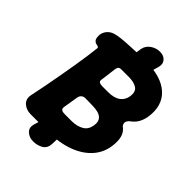

<svg xmlns="http://www.w3.org/2000/svg" viewBox="-253 -889 1112 1112"><g transform="rotate(45 302.5 -333.5)"><path d="M230 110Q199 110 178 90.5Q157 71 165 40L196 -63H323L320 40Q319 78 292.5 94Q266 110 233 110ZM278 -603 295 -711Q301 -741 327 -759Q353 -777 383 -777H386Q416 -777 432.5 -757.5Q449 -738 440 -707L410 -603ZM110 9Q74 9 50 -13Q26 -35 34 -72Q44 -117 53.5 -168Q63 -219 72.5 -271Q82 -323 90 -372Q98 -421 104 -463Q110 -505 113 -535Q113 -542 106.5 -544Q100 -546 91 -548Q82 -550 74.5 -559Q67 -568 67 -590Q66 -615 84 -637.5Q102 -660 140 -667Q164 -672 202 -674.5Q240 -677 283 -678.5Q326 -680 366 -680Q492 -680 554.5 -623Q617 -566 602 -463Q596 -430 582 -407Q568 -384 544 -368Q531 -355 529 -344Q527 -333 536 -320Q560 -303 569.5 -277Q579 -251 576 -213Q571 -142 528.5 -92.5Q486 -43 415.5 -17Q345 9 256 9ZM253 -131H309Q351 -132 380 -149Q409 -166 415 -204Q422 -240 401.5 -259.5Q381 -279 328 -280L269 -281Q254 -281 244 -272Q234 -263 232 -247L217 -156Q216 -144 221.5 -138.5Q227 -133 236 -132Q245 -131 253 -131ZM289 -399H336Q385 -399 412 -418.5Q439 -438 444 -473Q450 -514 426 -530Q402 -546 360 -546H299Q282 -546 277 -537.5Q272 -529 271 -518Q267 -488 265 -469Q263 -450 259 -425Q256 -409 265 -404Q274 -399 289 -399Z"/></g></svg>

Font: Winky Sans
Style: Bold Italic
Weight: 700
Italic angle: -8.97852°
Designer: Simon Atzbach
Foundry: typofactur
Version: Version 1.205